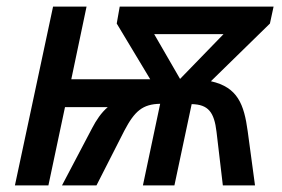

<svg xmlns="http://www.w3.org/2000/svg" viewBox="-20 -559 850 579"><path d="M25 0H126L176 -236H305C285 -219 270 -196 258 -173L167 0H271L355 -165C386 -224 410 -245 463 -246L411 0H506L558 -245C608 -244 626 -221 633 -161L652 0H749L727 -163C716 -244 697 -296 616 -314L794 -488L805 -539H341L332 -488L433 -320H195L241 -539H140ZM523 -321 445 -456H654Z"/></svg>

Font: Noto Sans Medium
Style: Italic
Weight: 500
Italic angle: -12°
Designer: Monotype Design Team
Foundry: Monotype Imaging Inc.
Version: Version 2.013